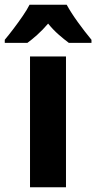

<svg xmlns="http://www.w3.org/2000/svg" viewBox="-65 -786 404 806"><path d="M212 0H61V-549H212ZM215 -766Q233 -733 261.5 -693.5Q290 -654 319 -619V-606H224Q205 -620 181.5 -640.5Q158 -661 137 -687Q114 -660 91 -639.5Q68 -619 50 -606H-45V-619Q-29 -638 -8.5 -665Q12 -692 30.5 -719Q49 -746 59 -766Z"/></svg>

Font: Noto Sans Kannada Condensed ExtraBold
Style: Regular
Weight: 800
Width: 3
Designer: Jelle Bosma - Monotype Design Team
Foundry: Monotype Imaging Inc.
Version: Version 2.005; ttfautohint (v1.8.4.7-5d5b)